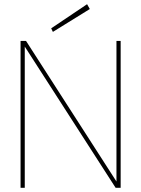

<svg xmlns="http://www.w3.org/2000/svg" viewBox="-20 -895 672 915"><path d="M78 0V-700H104L535 -30V-700H555V0H531L98 -673V0ZM232 -743 224 -760 395 -875 408 -852Z"/></svg>

Font: DM Sans 10pt Thin
Style: Regular
Weight: 250
Version: Version 4.004;gftools[0.9.30]